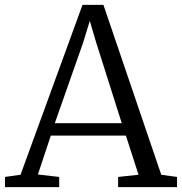

<svg xmlns="http://www.w3.org/2000/svg" viewBox="-24 -770 748 790"><path d="M60.5 -51 315.5 -750H401.5L639.5 -51L704.5 -42V0H462V-42L546 -51L494 -212H185L132 -52L219.5 -42V0H-3.5V-42ZM477 -263 371 -597.5 345.5 -684 318 -594.5 201.5 -263Z"/></svg>

Font: Merriweather 24pt Light
Style: Regular
Weight: 300
Designer: Eben Sorkin
Foundry: Eben Sorkin
Version: Version 2.100